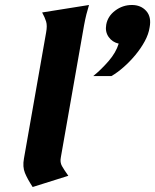

<svg xmlns="http://www.w3.org/2000/svg" viewBox="-20 -739 622 770"><path d="M165 -609Q170 -636 165 -652.5Q160 -669 149 -689L337 -719Q331 -699 326.5 -681.5Q322 -664 317 -637L224 -108Q220 -88 228.5 -73Q237 -58 254 -34L111 11Q90 -21 80 -45.5Q70 -70 76 -103ZM406 -640Q412 -674 442 -696.5Q472 -719 509 -719Q545 -719 566.5 -695Q588 -671 580 -629Q576 -602 560.5 -573.5Q545 -545 523 -518.5Q501 -492 476 -470Q451 -448 427 -434H354Q386 -460 415.5 -494Q445 -528 456 -564Q430 -570 415.5 -591Q401 -612 406 -640Z"/></svg>

Font: LT Museum
Style: Bold Italic
Weight: 700
Designer: Daniel Lyons
Foundry: LyonsType
Version: Version 1.011